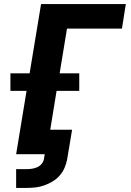

<svg xmlns="http://www.w3.org/2000/svg" viewBox="-20 -755 640 940"><path d="M59 165V73H112Q124 73 137 71Q150 69 162.5 63.5Q175 58 184 47Q193 36 195 24L199 0H59L110 -310H31V-396H125L181 -735H596L577 -615H308L272 -396H368V-310H257L226 -120H333L309 24Q305 45 296.5 65.5Q288 86 273 103.5Q258 121 238 133Q218 145 197 152.5Q176 160 154.5 162.5Q133 165 112 165Z"/></svg>

Font: Iosevka Curly HvExObl
Style: Regular
Weight: 900
Width: 7
Italic angle: -9°
Monospace: yes
Designer: Belleve Invis
Foundry: Belleve Invis
Version: Version 11.1.0; ttfautohint (v1.8.3)